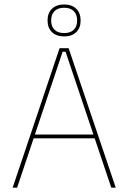

<svg xmlns="http://www.w3.org/2000/svg" viewBox="-20 -860 588 880"><path d="M38 0 253 -639H294.5L510.5 0H490L280.5 -623H267L58.5 0ZM127 -226V-243.5H421V-226ZM198 -765.5V-766.5Q198 -800.5 218.5 -820Q239 -839.5 274 -839.5Q309 -839.5 329.2 -820Q349.5 -800.5 349.5 -766.5V-765.5Q349.5 -732 329.2 -712.5Q309 -693 274 -693Q239 -693 218.5 -712.5Q198 -732 198 -765.5ZM214.5 -765.5Q214.5 -738.5 230 -723.5Q245.5 -708.5 274 -708.5Q302.5 -708.5 318 -723.5Q333.5 -738.5 333.5 -765.5V-766.5Q333.5 -794 318 -809.2Q302.5 -824.5 274 -824.5Q245.5 -824.5 230 -809.2Q214.5 -794 214.5 -766.5Z"/></svg>

Font: Anek Gujarati Thin
Style: Regular
Weight: 250
Version: Version 1.003